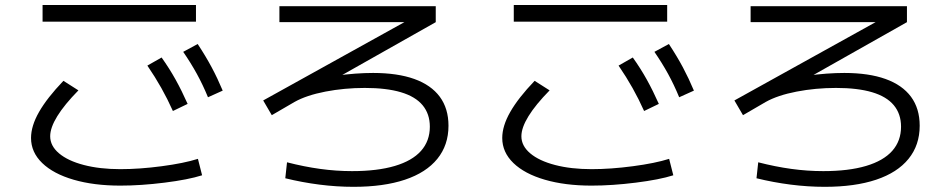

<svg xmlns="http://www.w3.org/2000/svg" viewBox="-20 -720 3790 764"><path d="M103.5 -170.9Q103.5 -218.8 135.3 -274.4Q167 -330.1 232.4 -398.4L292 -360.4Q236.3 -303.7 208 -257.8Q179.7 -211.9 179.7 -177.7Q179.7 -139.6 214.8 -109.9Q250 -80.1 313.5 -63.5Q377 -46.9 459 -46.9Q535.2 -46.9 623.5 -58.6Q711.9 -70.3 767.6 -87.9L784.2 -22.5Q728.5 -4.9 634.8 6.8Q541 18.6 459 18.6Q353.5 18.6 272.9 -4.9Q192.4 -28.3 147.9 -71.3Q103.5 -114.3 103.5 -170.9ZM149.4 -700.2H759.8V-633.8H149.4ZM566.4 -459 623 -491.2Q654.3 -447.3 678.7 -403.3Q703.1 -359.4 726.6 -306.6L668 -278.3Q646.5 -326.2 622.1 -369.6Q597.7 -413.1 566.4 -459ZM709 -513.7 766.6 -544.9Q798.8 -496.1 822.3 -452.1Q845.7 -408.2 866.2 -359.4L807.6 -333Q787.1 -382.8 763.2 -426.3Q739.3 -469.7 709 -513.7Z M1115.2 -10.7 1122.1 -74.2Q1190.4 -56.6 1253.9 -47.9Q1317.4 -39.1 1380.9 -39.1Q1481.4 -39.1 1550.8 -59.6Q1620.1 -80.1 1655.3 -119.6Q1690.4 -159.2 1690.4 -215.8Q1690.4 -266.6 1661.6 -301.3Q1632.8 -335.9 1575.2 -353Q1517.6 -370.1 1431.6 -370.1Q1350.6 -370.1 1274.9 -355.5Q1199.2 -340.8 1152.3 -314.5L1061.5 -261.7L1027.3 -320.3L1626 -652.3L1627 -631.8H1091.8V-695.3H1713.9V-631.8L1217.8 -351.6L1187.5 -389.6Q1239.3 -408.2 1317.9 -418.9Q1396.5 -429.7 1464.8 -429.7Q1561.5 -429.7 1628.4 -405.8Q1695.3 -381.8 1730 -335Q1764.6 -288.1 1764.6 -219.7Q1764.6 -142.6 1720.2 -87.9Q1675.8 -33.2 1591.3 -4.9Q1506.8 23.4 1386.7 23.4Q1319.3 23.4 1251 14.6Q1182.6 5.9 1115.2 -10.7Z M1978.5 -170.9Q1978.5 -218.8 2010.3 -274.4Q2042 -330.1 2107.4 -398.4L2167 -360.4Q2111.3 -303.7 2083 -257.8Q2054.7 -211.9 2054.7 -177.7Q2054.7 -139.6 2089.8 -109.9Q2125 -80.1 2188.5 -63.5Q2252 -46.9 2334 -46.9Q2410.2 -46.9 2498.5 -58.6Q2586.9 -70.3 2642.6 -87.9L2659.2 -22.5Q2603.5 -4.9 2509.8 6.8Q2416 18.6 2334 18.6Q2228.5 18.6 2147.9 -4.9Q2067.4 -28.3 2022.9 -71.3Q1978.5 -114.3 1978.5 -170.9ZM2024.4 -700.2H2634.8V-633.8H2024.4ZM2441.4 -459 2498 -491.2Q2529.3 -447.3 2553.7 -403.3Q2578.1 -359.4 2601.6 -306.6L2543 -278.3Q2521.5 -326.2 2497.1 -369.6Q2472.7 -413.1 2441.4 -459ZM2584 -513.7 2641.6 -544.9Q2673.8 -496.1 2697.3 -452.1Q2720.7 -408.2 2741.2 -359.4L2682.6 -333Q2662.1 -382.8 2638.2 -426.3Q2614.3 -469.7 2584 -513.7Z M2990.2 -10.7 2997.1 -74.2Q3065.4 -56.6 3128.9 -47.9Q3192.4 -39.1 3255.9 -39.1Q3356.4 -39.1 3425.8 -59.6Q3495.1 -80.1 3530.3 -119.6Q3565.4 -159.2 3565.4 -215.8Q3565.4 -266.6 3536.6 -301.3Q3507.8 -335.9 3450.2 -353Q3392.6 -370.1 3306.6 -370.1Q3225.6 -370.1 3149.9 -355.5Q3074.2 -340.8 3027.3 -314.5L2936.5 -261.7L2902.3 -320.3L3501 -652.3L3502 -631.8H2966.8V-695.3H3588.9V-631.8L3092.8 -351.6L3062.5 -389.6Q3114.3 -408.2 3192.9 -418.9Q3271.5 -429.7 3339.8 -429.7Q3436.5 -429.7 3503.4 -405.8Q3570.3 -381.8 3605 -335Q3639.6 -288.1 3639.6 -219.7Q3639.6 -142.6 3595.2 -87.9Q3550.8 -33.2 3466.3 -4.9Q3381.8 23.4 3261.7 23.4Q3194.3 23.4 3126 14.6Q3057.6 5.9 2990.2 -10.7Z"/></svg>

Font: Pretendard JP Variable
Style: Regular
Weight: 400
Designer: Base glyphs from Inter by Rasmus Andersson; Hangul glyphs from Noto Sans CJK(Source Han Sans) by Jang Soo-young and Kang
Foundry: Kil Hyung-jin
Version: Version 1.307;Glyphs 3.2 (3192)